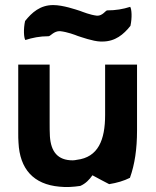

<svg xmlns="http://www.w3.org/2000/svg" viewBox="-20 -728 616 758"><path d="M403 -687C397 -687 385 -665 363 -666C336 -669 307 -681 296 -685C280 -690 229 -708 190 -708C139 -708 106 -679 79 -645C72 -613 74 -579 80 -570C108 -579 137 -585 172 -585C179 -585 193 -606 217 -605C246 -602 277 -590 287 -586C300 -582 346 -565 377 -564H384C435 -564 468 -592 495 -626C502 -658 500 -692 494 -701C466 -692 437 -687 403 -687ZM52 -473V-203C52 -190 52 -177 53 -165C58 -61 112 0 215 9C242 12 270 10 297 6C318 -3 333 -19 345 -36C371 -22 393 -10 411 -1C442 -6 469 -14 493 -26C512 -79 521 -140 521 -213V-473H395V-274C395 -176 368 -107 283 -97C278 -96 273 -95 267 -95C208 -95 181 -129 177 -190C176 -207 176 -225 176 -243V-473Z"/></svg>

Font: Bluebird
Style: Regular
Weight: 400
Designer: Jasper
Foundry: Cannot Into Space Fonts
Version: Version 0.98